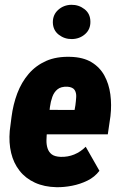

<svg xmlns="http://www.w3.org/2000/svg" viewBox="-20 -777 509 807"><path d="M217.8 9.8Q166 8.8 126.7 -9.3Q87.4 -27.3 62.3 -59.3Q37.1 -91.3 26.9 -134Q16.6 -176.8 21 -227.1L28.3 -284.7Q35.2 -338.4 52.7 -384.8Q70.3 -431.2 100.3 -466.3Q130.4 -501.5 173.8 -520.8Q217.3 -540 276.4 -538.1Q329.6 -536.6 364.5 -515.6Q399.4 -494.6 418.7 -459.5Q438 -424.3 443.8 -380.4Q449.7 -336.4 444.3 -289.1L433.1 -212.4H75.7L93.8 -315.4L293.5 -314.9L296.9 -334.5Q299.3 -352.1 300.3 -369.4Q301.3 -386.7 293.7 -398.7Q286.1 -410.6 263.7 -412.6Q236.3 -413.6 221.7 -401.6Q207 -389.6 200 -369.9Q192.9 -350.1 189.9 -327.4Q187 -304.7 185.1 -284.7L177.7 -226.6Q175.8 -207 175.3 -188.2Q174.8 -169.4 179.9 -153.6Q185.1 -137.7 197.5 -128.2Q210 -118.7 234.9 -117.7Q265.1 -116.7 292 -127.7Q318.8 -138.7 340.3 -160.2L397.9 -59.1Q377.9 -32.7 347.4 -17.8Q316.9 -2.9 283 3.7Q249 10.3 217.8 9.8ZM202.1 -682.1Q201.7 -715.3 224.9 -735.8Q248 -756.3 279.8 -756.8Q311 -757.3 335.2 -738.5Q359.4 -719.7 359.9 -687Q360.8 -653.8 337.6 -633.5Q314.5 -613.3 282.2 -612.8Q251.5 -612.3 227.3 -630.9Q203.1 -649.4 202.1 -682.1Z"/></svg>

Font: Roboto Condensed Black
Style: Italic
Weight: 900
Italic angle: -12°
Designer: Christian Robertson
Foundry: Google
Version: Version 3.008; 2023